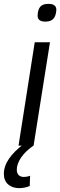

<svg xmlns="http://www.w3.org/2000/svg" viewBox="-74 -755 312 995"><path d="M177 -735Q218 -735 218 -704Q216 -672 202.5 -657.5Q189 -643 161 -643Q120 -643 121 -675Q122 -705 134.5 -720Q147 -735 177 -735ZM22 0 106 -536H185L100 0ZM50 -9 99 0Q57 29 35 62Q13 95 13 124Q13 143 23 152.5Q33 162 50 162Q66 162 82 156L80 209Q68 214 54 217Q40 220 26 220Q-10 220 -32 200.5Q-54 181 -54 146Q-54 106 -27 67Q0 28 50 -9Z"/></svg>

Font: Georama
Style: Italic
Weight: 400
Italic angle: -9°
Designer: Jean-Baptiste Levee
Foundry: Production Type
Version: Version 1.000